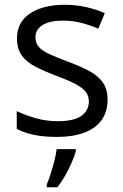

<svg xmlns="http://www.w3.org/2000/svg" viewBox="-20 -565 517 806"><path d="M431.6 -146.5Q431.6 -95.2 406 -60.3Q380.4 -25.4 332.8 -7.8Q285.2 9.8 219.2 9.8Q163.1 9.8 122.1 1Q81.1 -7.8 50.3 -23.9V-98.6Q83 -82.5 128.4 -69.3Q173.8 -56.2 221.2 -56.2Q290.5 -56.2 321.8 -78.6Q353 -101.1 353 -139.6Q353 -161.6 340.6 -178.5Q328.1 -195.3 298.8 -211.2Q269.5 -227.1 217.8 -246.1Q166.5 -265.6 129.2 -284.9Q91.8 -304.2 71.5 -332Q51.3 -359.9 51.3 -404.3Q51.3 -472.2 106.2 -508.5Q161.1 -544.9 250.5 -544.9Q298.8 -544.9 341.1 -535.4Q383.3 -525.9 419.9 -509.8L392.6 -444.8Q359.4 -459 321.8 -468.8Q284.2 -478.5 245.1 -478.5Q189 -478.5 158.9 -460Q128.9 -441.4 128.9 -409.2Q128.9 -384.3 142.8 -368.2Q156.7 -352.1 187.5 -337.9Q218.3 -323.7 268.6 -304.7Q318.8 -286.1 355.5 -266.4Q392.1 -246.6 411.9 -218.5Q431.6 -190.4 431.6 -146.5ZM298.3 61V69.3Q293.5 88.4 281.7 115.7Q270 143.1 254.2 171.1Q238.3 199.2 220.7 221.2H176.3V209.5Q183.6 192.9 192.1 166.3Q200.7 139.6 208 111.1Q215.3 82.5 217.8 61Z"/></svg>

Font: Wonky
Style: Regular
Weight: 400
Designer: Monotype Design Team
Foundry: Monotype Imaging Inc.
Version: Version 3.000